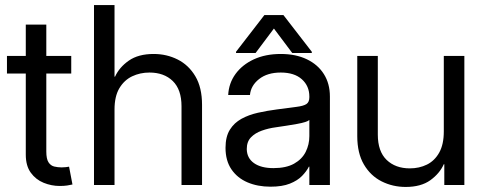

<svg xmlns="http://www.w3.org/2000/svg" viewBox="-20 -739 1930 767"><path d="M218.8 3.9Q185.5 3.9 154.3 -8.8Q123 -21.5 103 -49.1Q83 -76.7 83 -121.1V-640.6H165V-133.8Q165 -104 173.8 -90.6Q182.6 -77.1 196.8 -73.7Q210.9 -70.3 226.6 -70.3Q235.4 -70.3 243.4 -71.3Q251.5 -72.3 255.9 -73.2L269.5 -2Q260.7 0 248.3 2Q235.8 3.9 218.8 3.9ZM7.8 -445.3V-515.6H264.6V-445.3Z M437.5 -301.8V0H355.5V-718.8H437.5V-432.6H439.5Q456.5 -470.2 494.6 -496.8Q532.7 -523.4 593.8 -523.4Q646 -523.4 689.9 -501.2Q733.9 -479 760.5 -434.1Q787.1 -389.2 787.1 -320.3V0H705.1V-314.5Q705.1 -381.3 670.2 -415.3Q635.3 -449.2 577.1 -449.2Q539.6 -449.2 507.8 -434.1Q476.1 -418.9 456.8 -386.5Q437.5 -354 437.5 -301.8Z M1060.5 6.8Q1009.3 6.8 968.8 -10.5Q928.2 -27.8 904.5 -62.5Q880.9 -97.2 880.9 -148.4Q880.9 -192.9 898.2 -220.7Q915.5 -248.5 944.6 -264.4Q973.6 -280.3 1010.5 -288.6Q1047.4 -296.9 1085.9 -301.8Q1135.3 -308.6 1163.6 -312Q1191.9 -315.4 1203.9 -323.2Q1215.8 -331.1 1215.8 -350.6V-353.5Q1215.8 -395.5 1185.8 -422.4Q1155.8 -449.2 1101.6 -449.2Q1047.9 -449.2 1014.9 -423.1Q981.9 -397 978.5 -359.4H891.6Q894 -406.7 920.9 -443.6Q947.8 -480.5 994.1 -502Q1040.5 -523.4 1101.6 -523.4Q1161.6 -523.4 1205.8 -502.2Q1250 -481 1273.9 -442.9Q1297.9 -404.8 1297.9 -353.5V0H1215.8V-73.2H1213.9Q1204.6 -54.7 1186.5 -36.1Q1168.5 -17.6 1137.9 -5.4Q1107.4 6.8 1060.5 6.8ZM1072.3 -67.4Q1123 -67.4 1154.8 -85.2Q1186.5 -103 1201.2 -132.3Q1215.8 -161.6 1215.8 -195.3V-259.8Q1206.5 -251 1166.5 -243.9Q1126.5 -236.8 1082 -230.5Q1052.2 -226.6 1025.6 -217Q999 -207.5 982.4 -190.2Q965.8 -172.9 965.8 -143.6Q966.3 -107.4 994.6 -87.4Q1022.9 -67.4 1072.3 -67.4ZM1001 -527.3H922.9V-532.2L1036.1 -678.7H1112.3L1225.6 -532.2V-527.3H1147.5L1074.2 -625Z M1752.9 -213.9V-515.6H1835V0H1754.9V-83H1752.9Q1736.3 -45.9 1699 -19Q1661.6 7.8 1600.6 7.8Q1548.8 7.8 1504.6 -14.4Q1460.4 -36.6 1433.8 -81.8Q1407.2 -127 1407.2 -195.3V-515.6H1489.3V-201.2Q1489.3 -134.3 1524.4 -100.3Q1559.6 -66.4 1617.2 -66.4Q1654.8 -66.4 1685.5 -81.5Q1716.3 -96.7 1734.6 -129.4Q1752.9 -162.1 1752.9 -213.9Z"/></svg>

Font: Inter Display V
Style: Regular
Weight: 400
Designer: Rasmus Andersson
Foundry: rsms
Version: Version 3.015;git-src